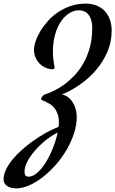

<svg xmlns="http://www.w3.org/2000/svg" viewBox="-120 -789 640 1066"><path d="M500 -617.2Q500 -557.1 476.8 -502.7Q453.6 -448.2 415.3 -402.6Q377 -356.9 326.9 -321.5Q276.9 -286.1 223.1 -264.2Q248 -259.8 263.9 -244.6Q279.8 -229.5 289.3 -210.9Q298.8 -192.4 302.5 -173.3Q306.2 -154.3 306.2 -141.1Q306.2 -95.7 290.8 -48.3Q275.4 -1 249.5 43.2Q223.6 87.4 189.5 126.2Q155.3 165 117.9 194.1Q80.6 223.1 42.5 240Q4.4 256.8 -29.8 256.8Q-43.9 256.8 -56.9 253.9Q-69.8 251 -79.3 244.6Q-88.9 238.3 -94.5 228.8Q-100.1 219.2 -100.1 206.1Q-100.1 180.7 -86.9 153.1Q-73.7 125.5 -51.3 97.7Q-28.8 69.8 1.5 43Q31.7 16.1 65.4 -7.8Q99.1 -31.7 135 -51.5Q170.9 -71.3 205.1 -85Q206.1 -90.8 206.5 -96.7Q207 -102.5 207 -107.9Q207 -136.7 199.7 -156.7Q192.4 -176.8 181.4 -190.2Q170.4 -203.6 157.5 -211.4Q144.5 -219.2 133.5 -224.4Q122.6 -229.5 115.2 -232.4Q107.9 -235.4 107.9 -238.8Q107.9 -242.7 110.4 -247.1Q112.8 -251.5 116.5 -255.4Q120.1 -259.3 124.5 -262.2Q128.9 -265.1 132.8 -266.1Q153.3 -272.5 180.7 -285.6Q208 -298.8 236.8 -319.8Q265.6 -340.8 293.5 -370.1Q321.3 -399.4 343.3 -438Q365.2 -476.6 378.7 -524.9Q392.1 -573.2 392.1 -632.8Q392.1 -660.6 385.7 -679.7Q379.4 -698.7 369.1 -710.2Q358.9 -721.7 345.5 -726.8Q332 -731.9 317.9 -731.9Q292.5 -731.9 266.8 -717Q241.2 -702.1 220.5 -672.9Q199.7 -643.6 186.8 -600.3Q173.8 -557.1 173.8 -500Q173.8 -481.4 175.3 -467Q176.8 -452.6 178.5 -442.4Q180.2 -432.1 181.6 -425Q183.1 -418 183.1 -414.1Q183.1 -410.2 179.9 -407.5Q176.8 -404.8 171.9 -404.8Q152.8 -404.8 134.3 -412.6Q115.7 -420.4 101.3 -434.6Q86.9 -448.7 77.9 -468.5Q68.8 -488.3 68.8 -512.2Q68.8 -533.2 77.9 -560.3Q86.9 -587.4 104 -616Q121.1 -644.5 145.8 -672.1Q170.4 -699.7 202.4 -721.2Q234.4 -742.7 272.9 -755.9Q311.5 -769 356 -769Q388.7 -769 415.5 -758.5Q442.4 -748 460.9 -728.5Q479.5 -709 489.7 -680.9Q500 -652.8 500 -617.2ZM38.1 191.9Q55.2 191.9 72.5 180.9Q89.8 169.9 106 151.4Q122.1 132.8 137 108.2Q151.9 83.5 164.1 56.2Q176.3 28.8 185.5 0.7Q194.8 -27.3 200.2 -53.2Q179.7 -43 158.2 -28.3Q136.7 -13.7 116.5 4.4Q96.2 22.5 77.9 42.7Q59.6 63 45.9 83.7Q32.2 104.5 24.2 125Q16.1 145.5 16.1 164.1Q16.1 191.9 38.1 191.9Z"/></svg>

Font: Mervale Script
Style: Regular
Weight: 400
Designer: Astigmatic (AOETI)
Foundry: Astigmatic (AOETI)
Version: Version 1.000